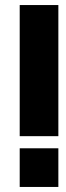

<svg xmlns="http://www.w3.org/2000/svg" viewBox="-20 -740 260 760"><path d="M211 0H58V-153H211ZM58 -201V-720H211V-201Z"/></svg>

Font: Orbitron
Style: Black
Weight: 900
Designer: Matt McInerney
Foundry: Matt McInerney
Version: 1.000